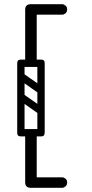

<svg xmlns="http://www.w3.org/2000/svg" viewBox="-20 -730 440 915"><path d="M105 140Q105 115 129 115H276Q284 115 292 121.5Q300 128 300 139Q300 152 292 158.5Q284 165 276 165H129Q105 165 105 140ZM105 -685Q105 -710 129 -710H276Q284 -710 292 -703.5Q300 -697 300 -686Q300 -673 292 -666.5Q284 -660 276 -660H129Q105 -660 105 -685ZM127 -414Q100 -414 100 -440V-684Q100 -710 127 -710Q155 -710 155 -684V-440Q155 -414 127 -414ZM62 -429Q62 -446 79 -446H176Q193 -446 193 -429Q193 -411 177 -411H79Q72 -411 67 -415.5Q62 -420 62 -429ZM62 -98Q62 -115 79 -115H176Q193 -115 193 -98Q193 -80 177 -80H79Q72 -80 67 -84.5Q62 -89 62 -98ZM127 165Q100 165 100 139V-86Q100 -112 127 -112Q155 -112 155 -86V139Q155 165 127 165ZM68 -278Q78 -291 91 -282L185 -216Q199 -207 188 -191Q178 -178 165 -187L71 -253Q66 -257 64.5 -264Q63 -271 68 -278ZM68 -376Q78 -389 91 -380L185 -314Q199 -305 188 -289Q178 -276 165 -285L71 -351Q66 -355 64.5 -362Q63 -369 68 -376ZM175 -80Q158 -80 158 -97V-429Q158 -446 175 -446Q193 -446 193 -430V-98Q193 -80 175 -80ZM79 -80Q62 -80 62 -97V-429Q62 -446 79 -446Q97 -446 97 -430V-98Q97 -80 79 -80Z"/></svg>

Font: Agu Display
Style: Regular
Weight: 400
Designer: Oluwaseun Badejo
Version: Version 1.103